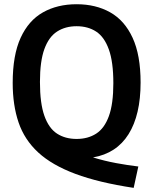

<svg xmlns="http://www.w3.org/2000/svg" viewBox="-20 -770 742 930"><path d="M627.5 140Q458.5 114.5 345.2 72.2Q232 30 165.2 -31.5Q98.5 -93 70 -176.8Q41.5 -260.5 41.5 -368.5Q41.5 -503 80 -587Q118.5 -671 188.2 -710.2Q258 -749.5 351 -749.5Q444 -749.5 513.8 -710.2Q583.5 -671 622.2 -587.2Q661 -503.5 661 -370Q661 -213.5 602.8 -120.2Q544.5 -27 430.5 -7.5Q486 9.5 541.2 19.8Q596.5 30 650 36.5ZM351 -97Q406 -97 446 -122.8Q486 -148.5 507.5 -207.8Q529 -267 529 -367Q529 -470 507.2 -530.5Q485.5 -591 445.8 -617Q406 -643 351 -643Q296.5 -643 256.5 -617.2Q216.5 -591.5 195 -532.5Q173.5 -473.5 173.5 -373Q173.5 -269.5 195 -209Q216.5 -148.5 256.2 -122.8Q296 -97 351 -97Z"/></svg>

Font: Encode Sans SemiCondensed SemiCondensed SemiBold
Style: Regular
Weight: 600
Width: 4
Designer: Multiple Designers
Foundry: Impallari Type
Version: Version 3.000; ttfautohint (v1.8.3) -l 8 -r 50 -G 200 -x 14 